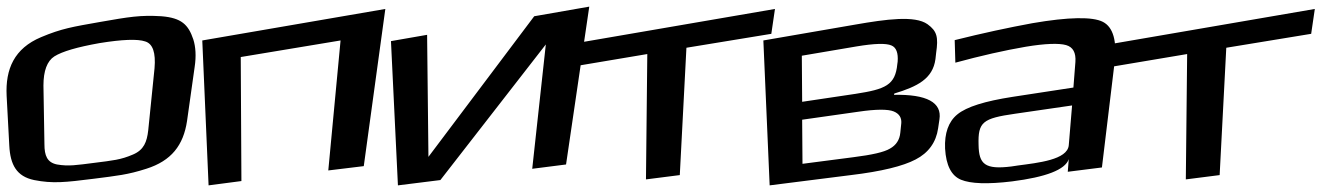

<svg xmlns="http://www.w3.org/2000/svg" viewBox="-89 -525 3997 579"><path d="M498 -323C503 -356 501 -384 494 -406C479 -451 458 -471 398 -476C334 -480 300 -474 214 -459C129 -444 97 -439 35 -413C-46 -379 -73 -317 -69 -236L-61 -86C-58 -28 -39 7 14 18C70 29 107 25 194 14C264 5 296 2 352 -16C428 -40 464 -87 475 -160ZM358 -132C354 -97 345 -73 312 -59C275 -43 251 -41 196 -34C141 -27 118 -23 83 -29C53 -35 45 -56 45 -90L42 -267C42 -311 53 -341 75 -355C99 -370 144 -383 211 -395C279 -406 326 -408 349 -400C372 -393 381 -366 377 -319Z M1008 -24 1073 -498 521 -403 540 34 639 21 637 -353 938 -403 901 -11Z M1239 18 1557 -391 1516 -16 1618 -29 1688 -505 1522 -476 1203 -52 1199 -420 1090 -401 1111 34Z M2237 -423 2248 -498 1620 -390 1625 -322 1863 -362 1859 16 1961 3 1981 -381Z M2732 -347 2734 -365C2741 -413 2737 -431 2708 -452C2670 -479 2583 -467 2491 -451L2213 -403L2232 34L2477 3C2569 -8 2634 -24 2672 -44C2711 -64 2734 -96 2740 -138L2744 -165C2752 -216 2706 -241 2607 -239L2608 -243C2677 -264 2724 -287 2732 -347ZM2491 -242 2330 -218 2329 -357 2494 -385C2548 -394 2583 -395 2599 -388C2614 -382 2620 -365 2618 -339L2617 -332C2611 -268 2581 -256 2491 -242ZM2626 -125C2624 -103 2613 -87 2595 -77C2577 -66 2540 -58 2485 -51L2331 -31L2330 -164L2499 -188C2553 -196 2589 -196 2606 -189C2623 -182 2630 -170 2629 -154Z M3234 -20 3272 -335C3280 -401 3268 -443 3237 -459C3206 -475 3134 -474 3024 -455C2953 -442 2874 -425 2790 -404L2792 -336C2869 -357 2940 -373 3004 -384C3064 -394 3105 -395 3126 -389C3147 -383 3156 -366 3154 -338L3148 -261L2965 -233C2881 -220 2826 -203 2798 -180C2771 -158 2759 -123 2761 -77C2764 -26 2780 5 2809 17C2838 29 2889 31 2963 22C3065 9 3123 -13 3134 -45L3131 -7ZM2862 -88C2860 -157 2874 -168 2972 -182L3144 -207L3134 -87C3130 -43 3041 -34 2981 -26L2961 -23C2881 -13 2863 -30 2862 -88Z M3865 -423 3876 -498 3248 -390 3253 -322 3491 -362 3487 16 3589 3 3609 -381Z"/></svg>

Font: Gamestation Warped
Style: Regular
Weight: 400
Designer: Jonas Hecksher
Foundry: Jonas Hecksher, Playtypeª, e-types AS
Version: Version 1.003